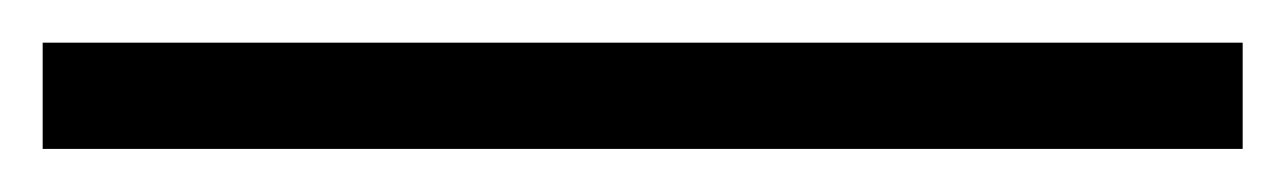

<svg xmlns="http://www.w3.org/2000/svg" viewBox="-20 64 602 90"><path d="M0 84H562.5V133.8H0Z"/></svg>

Font: Padauk GrcRegTest
Style: Regular
Weight: 500
Designer: Debbi Hosken
Foundry: SIL
Version: Version 2.0